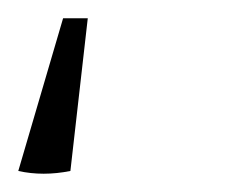

<svg xmlns="http://www.w3.org/2000/svg" viewBox="-24 -11 259 210"><path d="M72 9 53 176Q23 182 -4 176L45 9Z"/></svg>

Font: Piazzolla ExtraLight
Style: Italic
Weight: 200
Italic angle: -11.3°
Designer: Juan Pablo del Peral
Foundry: Huerta Tipografica
Version: Version 1.330